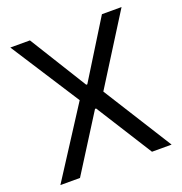

<svg xmlns="http://www.w3.org/2000/svg" viewBox="-131 -841 903 954"><g transform="rotate(-20 321.0 -363.5)"><path d="M130.7 -727.3H27L261.4 -363.6L27 0H130.7L318.2 -296.9H323.9L511.4 0H615.1L386.4 -363.6L615.1 -727.3H511.4L323.9 -424.7H318.2Z"/></g></svg>

Font: Magic Ui Pro
Style: Regular
Weight: 400
Designer: Stefan Endress, Andreas Faust
Version: Version 1.000;FEAKit 1.0